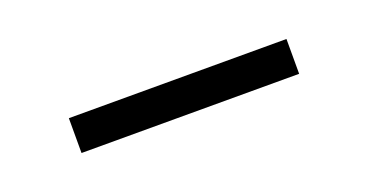

<svg xmlns="http://www.w3.org/2000/svg" viewBox="-21 -706 437 228"><g transform="rotate(-20 197.5 -592.0)"><path d="M335 -614H60V-570H335Z"/></g></svg>

Font: Space Text Light
Style: Regular
Weight: 300
Designer: Florian Karsten (Space Text), Colophon Foundry (Space Mono)
Foundry: Florian Karsten
Version: Version 1.003;PS 001.003;hotconv 1.0.88;makeotf.lib2.5.64775